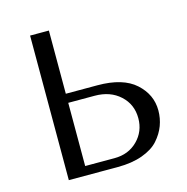

<svg xmlns="http://www.w3.org/2000/svg" viewBox="-104 -799 876 898"><g transform="rotate(-15 334.5 -350.0)"><path d="M120 0V-700H211V-394H364Q487 -394 548 -339Q609 -284 609 -207Q609 -169 596 -134Q583 -99 555.5 -68Q528 -37 477 -18.5Q426 0 358 0ZM211 -44H353Q421 -44 465 -88Q509 -132 509 -196Q509 -263 461.5 -306.5Q414 -350 339 -350H211Z"/></g></svg>

Font: Tenor Sans
Style: Regular
Weight: 400
Designer: Denis Masharov
Foundry: Denis Masharov
Version: Version 1.1